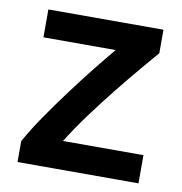

<svg xmlns="http://www.w3.org/2000/svg" viewBox="-65 -583 612 644"><g transform="rotate(10 241.0 -261.0)"><path d="M36 0V-71Q59 -113 92 -161Q125 -209 161.5 -258Q198 -307 233 -351Q268 -395 295 -427H49V-522H441V-442Q421 -419 388.5 -380.5Q356 -342 317.5 -294Q279 -246 241 -194.5Q203 -143 174 -96H448V0Z"/></g></svg>

Font: Ubuntu Sans SemiBold
Style: Regular
Weight: 600
Designer: Dalton Maag Ltd
Foundry: Dalton Maag Ltd
Version: Version 1.006; ttfautohint (v1.8.4.7-5d5b)